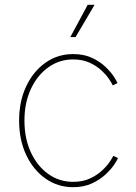

<svg xmlns="http://www.w3.org/2000/svg" viewBox="-20 -777 570 805"><path d="M286.6 7.8Q221.7 7.8 170.4 -28.6Q119.1 -64.9 89.6 -127.9Q60.1 -190.9 60.1 -271.5Q60.1 -351.6 89.6 -414.6Q119.1 -477.5 170.4 -513.9Q221.7 -550.3 286.6 -550.3Q331.5 -550.3 365.2 -534.7Q398.9 -519 421.9 -497.1Q444.8 -475.1 457.5 -455.6Q470.2 -436 472.7 -428.7L452.6 -418.9Q450.2 -425.8 438.7 -443.4Q427.2 -460.9 406.7 -480.5Q386.2 -500 356.4 -513.9Q326.7 -527.8 286.6 -527.8Q228.5 -527.8 182.4 -494.6Q136.2 -461.4 109.4 -403.8Q82.5 -346.2 82.5 -271.5Q82.5 -196.3 109.4 -138.4Q136.2 -80.6 182.4 -47.6Q228.5 -14.6 286.6 -14.6Q326.7 -14.6 356.9 -28.6Q387.2 -42.5 408.2 -62.3Q429.2 -82 440.7 -99.6Q452.1 -117.2 455.1 -123.5L474.6 -114.3Q472.2 -106.9 459.2 -87.4Q446.3 -67.9 422.9 -45.9Q399.4 -23.9 365.5 -8.1Q331.5 7.8 286.6 7.8ZM274.9 -621.6 347.7 -756.8H376.5L296.9 -621.6Z"/></svg>

Font: Inter 16pt Thin
Style: Regular
Weight: 250
Version: Version 4.001;git-66647c0bb